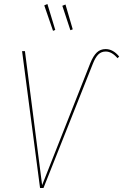

<svg xmlns="http://www.w3.org/2000/svg" viewBox="-20 -935 613 955"><path d="M215.8 -915 254.9 -786.1 243.7 -781.7 200.2 -908.2ZM305.7 -912.6 341.8 -789.1 330.1 -784.7 290 -906.2ZM179.2 0 89.8 -680.7H104L189.5 -14.2L429.2 -621.1Q443.8 -657.2 461.7 -674.1Q479.5 -690.9 505.4 -690.9Q542.5 -690.9 572.8 -653.8L564.5 -645.5Q536.1 -678.7 505.9 -678.7Q483.9 -678.7 469 -664.1Q454.1 -649.4 441.4 -616.7L196.3 0Z"/></svg>

Font: Fira Sans Compressed Hair
Style: Italic
Weight: 100
Width: 3
Italic angle: -8°
Designer: Carrois Corporate & Edenspiekermann AG
Foundry: Carrois Corporate GbR & Edenspiekermann AG
Version: Version 4.203;PS 004.203;hotconv 1.0.88;makeotf.lib2.5.64775